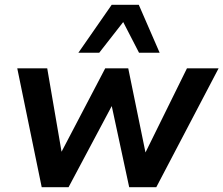

<svg xmlns="http://www.w3.org/2000/svg" viewBox="-20 -781 932 801"><path d="M154 0 52 -496H177L239 -135H230L419 -496H515L589 -135H582L760 -496H892L632 0H519L439 -372H464L266 0ZM307 -561 446 -761H559L646 -561H560L494 -689L394 -561Z"/></svg>

Font: Nunito Sans 9pt
Style: Bold Italic
Weight: 700
Italic angle: -9°
Version: Version 3.101;gftools[0.9.27]